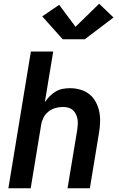

<svg xmlns="http://www.w3.org/2000/svg" viewBox="-20 -1012 640 1032"><path d="M25 0 146 -735H266L221 -463Q233 -480 247.5 -495Q262 -510 280 -520.5Q298 -531 317.5 -534.5Q337 -538 356 -538Q385 -538 412.5 -530Q440 -522 461 -505Q482 -488 495 -463.5Q508 -439 513.5 -412Q519 -385 518 -355.5Q517 -326 512 -297L463 0H343L395 -313Q397 -328 398 -343Q399 -358 396.5 -372Q394 -386 387.5 -399Q381 -412 370.5 -421Q360 -430 346 -433.5Q332 -437 317 -437Q297 -437 276.5 -431Q256 -425 239.5 -411.5Q223 -398 213.5 -379Q204 -360 201 -340L145 0ZM317 -801 207 -924 298 -986 386 -868 513 -992 590 -918 436 -801Z"/></svg>

Font: Iosevka Curly Extended
Style: Bold Italic
Weight: 700
Width: 7
Italic angle: -9°
Monospace: yes
Designer: Belleve Invis
Foundry: Belleve Invis
Version: Version 11.1.0; ttfautohint (v1.8.3)